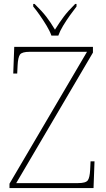

<svg xmlns="http://www.w3.org/2000/svg" viewBox="-20 -951 538 971"><path d="M28 0V-22L420 -689H130Q91 -689 81 -675Q71 -661 69 -620L67 -579H47L52 -714H450V-685L62 -25H375Q414 -25 424 -39Q434 -53 436 -93L438 -135H458L453 0ZM240 -771Q232 -794 216 -820.5Q200 -847 182 -873Q164 -899 148 -918V-931H155Q193 -894 214.5 -866Q236 -838 258 -801Q281 -838 302 -866Q323 -894 360 -931H367V-918Q352 -899 333.5 -873Q315 -847 299 -820.5Q283 -794 275 -771Z"/></svg>

Font: Noto Serif Telugu Thin
Style: Regular
Weight: 100
Designer: Jelle Bosma - Monotype Design Team
Foundry: Monotype Imaging Inc.
Version: Version 2.005; ttfautohint (v1.8.4.7-5d5b)